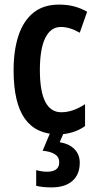

<svg xmlns="http://www.w3.org/2000/svg" viewBox="-20 -573 420 833"><path d="M234 10Q136 10 87.5 -58.5Q39 -127 39 -268Q39 -354 60 -418Q81 -482 124.5 -517.5Q168 -553 236 -553Q273 -553 302.5 -545Q332 -537 358 -522L326 -431Q283 -456 244 -456Q200 -456 176.5 -408.5Q153 -361 153 -269Q153 -86 246 -86Q296 -86 349 -121V-26Q324 -8 293.5 1Q263 10 234 10ZM326 133Q326 184 294 212Q262 240 204 240Q163 240 137 233V165Q162 172 184 172Q237 172 237 131Q237 108 218 96Q199 84 165 81L199 0H258L239 44Q281 51 303.5 74.5Q326 98 326 133Z"/></svg>

Font: Noto Sans Khmer UI ExtraCondensed SemiBold
Style: Regular
Weight: 600
Width: 2
Designer: Danh Hong and the Monotype Design Team
Foundry: Monotype Imaging Inc.
Version: Version 2.002; ttfautohint (v1.8.4.7-5d5b)